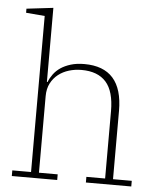

<svg xmlns="http://www.w3.org/2000/svg" viewBox="-53 -801 698 847"><g transform="rotate(5 295.5 -377.5)"><path d="M31 -25H114V-716L31 -723V-741L149 -755V-427H152Q159 -445 171.5 -462Q184 -479 202.5 -491.5Q221 -504 247 -512Q273 -520 307 -520Q477 -520 477 -328V-25H560V0H359V-25H442V-323Q442 -411 405.5 -452Q369 -493 297 -493Q268 -493 241.5 -485Q215 -477 194.5 -461Q174 -445 161.5 -421Q149 -397 149 -364V-25H232V0H31Z"/></g></svg>

Font: IBM Plex Serif ExtLt
Style: Regular
Weight: 200
Designer: Mike Abbink, Paul van der Laan, Pieter van Rosmalen
Foundry: Bold Monday
Version: Version 3.001